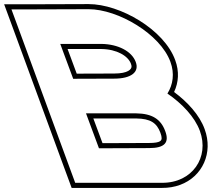

<svg xmlns="http://www.w3.org/2000/svg" viewBox="-304 -830 1051 940"><path d="M515.7 -371.9C586.9 -323.6 650.1 -256.8 674.6 -189C722.1 -60 637.6 66 489 65H149.2H64.2L32.9 -20L-216.5 -699L-247.9 -784H-162.9L129.5 -785C274.2 -785 481.2 -663 530.4 -527C551.6 -469.4 542.7 -415.2 515.7 -371.9ZM54.3 -444.3 254.9 -445C337.7 -445 379.8 -477 360.4 -527C341.2 -579 274.2 -614 192.2 -615H-9ZM117.1 -275 180.5 -104 426.3 -105C502.2 -105 526.6 -132 504.6 -189C483.2 -247 439.9 -274 363.6 -275H321.3C320.1 -275 318.8 -275 317.6 -275ZM548.3 -379.5C570.3 -426.4 574.4 -479.9 553.8 -535.6C499.8 -685 284.4 -810 129.4 -810L-162.9 -809H-283.7L-240 -690.4L9.4 -11.3L46.8 90H488.9C520.8 90.2 550.9 85 577.6 75.2C687.6 34.8 740.6 -82.1 698 -197.6C673.1 -266.7 614.5 -330.5 548.3 -379.5ZM71.6 -469.4 26.9 -590H192C268.5 -589.1 323.1 -555.9 337 -518.1C339.4 -512 340 -507.8 340 -504.2C340.1 -491.8 324 -470 254.8 -470ZM153 -250H317.5C318.8 -250 320.2 -250 321.3 -250H363.4C432.9 -249.1 463.6 -227.9 481.2 -180.2C485.7 -168.5 487.3 -160.1 487.3 -154.2C487.4 -143 483.8 -130 426.2 -130L197.9 -129.1Z"/></svg>

Font: Nordica Plus
Style: NordicaClassicBkExtOpOblOl
Weight: 900
Version: Version 1.01